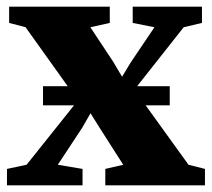

<svg xmlns="http://www.w3.org/2000/svg" viewBox="-20 -558 638 578"><path d="M60 -62 214.5 -255.5 57 -476 7.5 -489V-538H310.5V-489L252 -476L320.5 -372.5L347.5 -327L373.5 -370L445 -476L379.5 -489V-538H588V-489L533 -476L384.5 -288L547.5 -62L597 -49.5V0H297V-49.5L351 -62L282 -170L252.5 -217L227.5 -173.5L154 -62L228.5 -49.5V0H1V-49.5ZM491 -298.5V-241H109.5V-298.5Z"/></svg>

Font: Merriweather 60pt Black
Style: Regular
Weight: 900
Version: Version 2.100